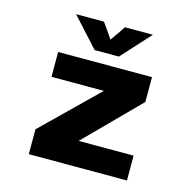

<svg xmlns="http://www.w3.org/2000/svg" viewBox="-102 -799 914 903"><g transform="rotate(15 355.0 -347.0)"><path d="M325.5 -121H593V0H115V-121L379 -379H124V-500H581V-379ZM533.5 -693.5 405.5 -553H287.5L159.5 -693.5H295.5L347 -619.5L397.5 -693.5Z"/></g></svg>

Font: League Mono
Style: Bold
Weight: 700
Width: 6
Designer: Tyler Finck
Foundry: The League of Moveable Type / Tyler Finck
Version: Version 2.300;RELEASE